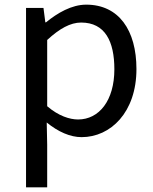

<svg xmlns="http://www.w3.org/2000/svg" viewBox="-20 -577 660 826"><path d="M92 229H183V45L181 -50C230 -10 282 13 331 13C456 13 567 -94 567 -280C567 -447 491 -557 351 -557C288 -557 227 -521 178 -481H175L167 -543H92ZM316 -63C280 -63 232 -78 183 -120V-405C236 -454 283 -480 329 -480C432 -480 472 -399 472 -279C472 -144 406 -63 316 -63Z"/></svg>

Font: Source Han Sans HK
Style: Regular
Weight: 400
Designer: Ryoko NISHIZUKA 西塚涼子 (kana, bopomofo & ideographs); Paul D. Hunt (Latin, Greek & Cyrillic); Sandoll Communications 산돌커뮤니
Foundry: Adobe
Version: Version 2.000;hotconv 1.0.107;makeotfexe 2.5.65593